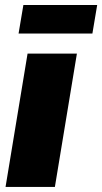

<svg xmlns="http://www.w3.org/2000/svg" viewBox="-20 -742 406 762"><path d="M2 0 89.4 -529.3H285.2L197.8 0ZM365.7 -722.2 346.7 -608.9H53.7L72.8 -722.2Z"/></svg>

Font: Inter 24pt Black
Style: Italic
Weight: 900
Italic angle: -9.3988°
Designer: Rasmus Andersson
Foundry: rsms
Version: Version 4.001;git-66647c0bb